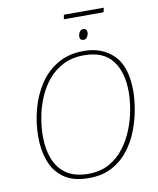

<svg xmlns="http://www.w3.org/2000/svg" viewBox="-101 -1031 919 1119"><g transform="rotate(-10 358.0 -471.5)"><path d="M350 -927 355 -953H591L585 -927ZM444 -789Q421 -789 421 -811Q421 -825 428.5 -838Q436 -851 451 -851Q463 -851 468 -844Q473 -837 473 -829Q473 -816 465.5 -802.5Q458 -789 444 -789ZM334 10Q242 10 187 -29Q132 -68 108 -133Q84 -198 84 -276Q84 -358 105 -438Q126 -518 168.5 -583Q211 -648 276.5 -686.5Q342 -725 431 -725Q542 -725 609 -657Q676 -589 676 -446Q676 -399 666 -339Q656 -279 633 -218Q610 -157 571 -105.5Q532 -54 473.5 -22Q415 10 334 10ZM335 -15Q406 -15 458.5 -44Q511 -73 547.5 -121Q584 -169 606.5 -226Q629 -283 639 -340.5Q649 -398 649 -445Q649 -563 595.5 -631.5Q542 -700 429 -700Q358 -700 305 -673Q252 -646 215 -601Q178 -556 155 -500.5Q132 -445 121.5 -387Q111 -329 111 -277Q111 -200 134 -141Q157 -82 206.5 -48.5Q256 -15 335 -15Z"/></g></svg>

Font: Noto Sans Thin
Style: Italic
Weight: 100
Italic angle: -12°
Designer: Monotype Design Team
Foundry: Monotype Imaging Inc.
Version: Version 2.013; ttfautohint (v1.8.4.7-5d5b)